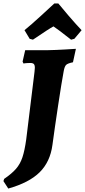

<svg xmlns="http://www.w3.org/2000/svg" viewBox="-74 -935 493 1113"><path d="M128 -542Q128 -558 122 -564Q116 -570 101 -570Q89 -570 77.5 -569Q66 -568 62 -567L57 -578L72 -644H200Q250 -645 300.5 -648Q351 -651 366 -652L349 -574Q319 -568 309.5 -559Q300 -550 295 -521Q283 -457 263 -324.5Q243 -192 230 -95Q217 3 156 63.5Q95 124 -26 158L-54 115L-50 102Q-6 72 18.5 44Q43 16 56 -23Q69 -62 78 -127L126 -518Q128 -536 128 -542ZM241 -915H264Q278 -897 324 -843.5Q370 -790 399 -760L357 -710L338 -705Q258 -768 236 -782Q211 -769 117 -705L98 -710L68 -760Q105 -790 163.5 -843.5Q222 -897 241 -915Z"/></svg>

Font: Alegreya SC ExtraBold
Style: Italic
Weight: 800
Italic angle: -7°
Designer: Juan Pablo del Peral
Foundry: Huerta Tipografica
Version: Version 2.007; ttfautohint (v1.6)